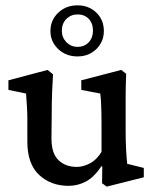

<svg xmlns="http://www.w3.org/2000/svg" viewBox="-20 -692 581 723"><path d="M459 -75.2 521.5 -59.6V-24.4L381.8 10.7L364.3 -2L365.2 -65.4L362.3 -66.4Q334 -24.4 303.2 -8.3Q272.5 7.8 238.3 7.8Q170.9 7.8 127 -33.7Q83 -75.2 83 -158.2V-242.2Q83 -265.6 81.5 -290Q80.1 -314.5 78.1 -339.8L11.7 -353.5V-389.6L159.2 -428.7L179.7 -412.1Q177.7 -382.8 176.3 -346.2Q174.8 -309.6 174.8 -270.5L173.8 -170.9Q173.8 -114.3 200.2 -88.9Q226.6 -63.5 269.5 -63.5Q293 -63.5 318.4 -76.7Q343.8 -89.8 362.3 -120.1V-228.5Q362.3 -250 361.8 -270Q361.3 -290 360.4 -308.1Q359.4 -326.2 357.4 -339.8L286.1 -353.5V-389.6L436.5 -428.7L455.1 -414.1Q454.1 -389.6 453.6 -368.2Q453.1 -346.7 453.1 -323.7Q453.1 -300.8 453.1 -273.4V-201.2Q453.1 -157.2 455.1 -125Q457 -92.8 459 -75.2ZM271.5 -479.5Q228.5 -479.5 199.2 -507.3Q169.9 -535.2 169.9 -575.2Q169.9 -616.2 199.2 -644Q228.5 -671.9 271.5 -671.9Q314.5 -671.9 342.8 -644.5Q371.1 -617.2 371.1 -575.2Q371.1 -535.2 342.8 -507.3Q314.5 -479.5 271.5 -479.5ZM272.5 -515.6Q297.9 -515.6 314 -532.7Q330.1 -549.8 330.1 -576.2Q330.1 -604.5 314 -621.1Q297.9 -637.7 272.5 -637.7Q247.1 -637.7 230 -620.6Q212.9 -603.5 212.9 -576.2Q212.9 -550.8 230 -533.2Q247.1 -515.6 272.5 -515.6Z"/></svg>

Font: Crimson Pro Medium
Style: Regular
Weight: 500
Designer: Jacques Le Bailly
Foundry: Baron von Fonthausen
Version: Version 1.003